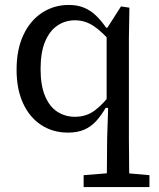

<svg xmlns="http://www.w3.org/2000/svg" viewBox="-20 -524 641 776"><path d="M318 232V184L442 174H470L584 184V232ZM255 12Q194 12 147 -18.5Q100 -49 73.5 -106Q47 -163 47 -242Q47 -324 74.5 -382.5Q102 -441 150 -472.5Q198 -504 258 -504Q293 -504 319.5 -493Q346 -482 367.5 -461.5Q389 -441 409 -412H441L436 -346Q394 -395 359 -418.5Q324 -442 283 -442Q244 -442 212.5 -421Q181 -400 162.5 -356.5Q144 -313 144 -245Q144 -179 162 -136Q180 -93 211.5 -72.5Q243 -52 283 -52Q329 -52 363 -77.5Q397 -103 435 -153L439 -88H407Q389 -57 368.5 -34.5Q348 -12 320.5 0Q293 12 255 12ZM411 232Q412 200 412 167Q412 134 412.5 101Q413 68 413 36L417 -86L411 -93V-411L414 -412L469 -498L503 -493L501 -372V36Q501 68 501.5 101Q502 134 502 167Q502 200 503 232Z"/></svg>

Font: myMathFont
Style: Regular
Weight: 400
Designer: Ross Mills, John Hudson & Paul Hanslow, Tiro Typeworks Ltd; with prior portions MicroPress Inc., and Coen Hoffman. Math 
Foundry: Tiro Typeworks Ltd
Version: Version 2.13 b171